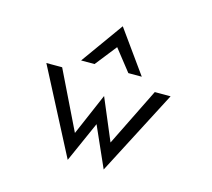

<svg xmlns="http://www.w3.org/2000/svg" viewBox="-108 -874 1125 1021"><g transform="rotate(15 455.0 -364.0)"><path d="M353 -512 446 -630 539 -512H613L446 -745L279 -512ZM347 -131 191 -451H104L347 17L446 -206L545 17L788 -451H701L543 -131L446 -361Z"/></g></svg>

Font: Charger Monospace
Style: Regular
Weight: 400
Designer: Jasper
Foundry: Cannot Into Space Fonts
Version: Version 0.980